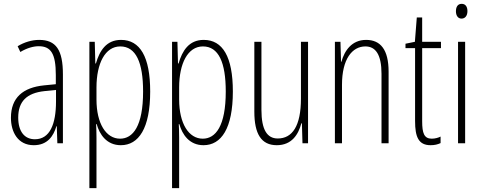

<svg xmlns="http://www.w3.org/2000/svg" viewBox="-20 -747 2517 1001"><path d="M184 -539C147 -539 106 -527 72 -506L86 -476C123 -498 156 -506 182 -506C245 -506 271 -468 271 -356V-308L210 -302C100 -291 37 -238 37 -133C37 -59 73 10 156 10C228 10 259 -38 274 -89H276L279 0H308V-359C308 -487 272 -539 184 -539ZM212 -272 272 -278V-218C272 -100 240 -21 162 -21C108 -21 75 -61 75 -134C75 -218 119 -262 212 -272Z M611 -539C534 -539 499 -482 480 -416H477L474 -529H446V234H483V-29C483 -59 482 -85 481 -100H484C499 -46 536 10 610 10C703 10 763 -78 763 -270C763 -451 710 -539 611 -539ZM607 -505C689 -505 726 -421 726 -270C726 -89 673 -24 606 -24C533 -24 483 -103 483 -228V-291C483 -416 528 -505 607 -505Z M1042 -539C965 -539 930 -482 911 -416H908L905 -529H877V234H914V-29C914 -59 913 -85 912 -100H915C930 -46 967 10 1041 10C1134 10 1194 -78 1194 -270C1194 -451 1141 -539 1042 -539ZM1038 -505C1120 -505 1157 -421 1157 -270C1157 -89 1104 -24 1037 -24C964 -24 914 -103 914 -228V-291C914 -416 959 -505 1038 -505Z M1586 -529H1549V-233C1549 -90 1504 -25 1428 -25C1373 -25 1343 -70 1343 -174V-529H1306V-165C1306 -49 1342 10 1423 10C1502 10 1536 -47 1551 -104H1554L1557 0H1586Z M1889 -539C1814 -539 1776 -483 1760 -425H1758L1755 -529H1726V0H1763V-305C1763 -439 1816 -505 1885 -505C1938 -505 1969 -463 1969 -362V0H2006V-373C2006 -488 1964 -539 1889 -539Z M2231 -24C2191 -24 2181 -53 2181 -115V-496H2279V-529H2181V-656H2153L2143 -529L2094 -519V-496H2144V-116C2144 -33 2162 10 2225 10C2246 10 2262 6 2277 -1V-35C2266 -29 2248 -24 2231 -24Z M2387 -727C2365 -727 2357 -709 2357 -688C2357 -667 2367 -650 2386 -650C2405 -650 2417 -665 2417 -689C2417 -709 2409 -727 2387 -727ZM2405 -529H2368V0H2405Z"/></svg>

Font: Noto Sans Kannada ExtraCondensed ExtraLight
Style: Regular
Weight: 200
Width: 2
Designer: Jelle Bosma - Monotype Design Team
Foundry: Monotype Imaging Inc.
Version: Version 2.005